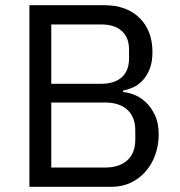

<svg xmlns="http://www.w3.org/2000/svg" viewBox="-20 -718 693 738"><path d="M93 -698H380Q467 -698 516.5 -649Q566 -600 566 -518Q566 -479 555 -452Q544 -425 527 -407.5Q510 -390 490 -381.5Q470 -373 453 -370V-364Q472 -363 495.5 -354Q519 -345 540 -325.5Q561 -306 575.5 -275.5Q590 -245 590 -202Q590 -159 576.5 -122Q563 -85 539 -58Q515 -31 482 -15.5Q449 0 410 0H93ZM177 -74H384Q438 -74 469 -101.5Q500 -129 500 -182V-216Q500 -269 469 -296.5Q438 -324 384 -324H177ZM177 -396H370Q420 -396 448 -421Q476 -446 476 -493V-527Q476 -574 448 -599Q420 -624 370 -624H177Z"/></svg>

Font: IBM Plex Sans Thai
Style: Regular
Weight: 400
Designer: Mike Abbink, Paul van der Laan, Pieter van Rosmalen, Ben Mitchell, Mark Frömberg
Foundry: Bold Monday
Version: Version 1.2